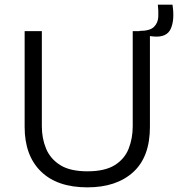

<svg xmlns="http://www.w3.org/2000/svg" viewBox="-20 -794 766 826"><path d="M356 12Q226 12 156 -56.5Q86 -125 86 -248V-660H160V-251Q160 -198 178.5 -154Q197 -110 239.5 -83.5Q282 -57 356 -57Q431 -57 473.5 -83.5Q516 -110 533.5 -154.5Q551 -199 551 -251V-660H625V-248Q625 -119 553 -53.5Q481 12 356 12ZM641 -637 578 -644 580 -661Q625 -661 642.5 -678.5Q660 -696 661 -722.5Q662 -749 659 -774H722Q732 -710 715 -671Q698 -632 641 -637Z"/></svg>

Font: Bricolage Grotesque 10pt Light
Style: Regular
Weight: 300
Designer: Mathieu Triay
Foundry: Atelier Triay
Version: Version 1.000; ttfautohint (v1.8.4.7-5d5b);gftools[0.9.32]